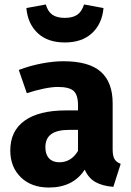

<svg xmlns="http://www.w3.org/2000/svg" viewBox="-20 -822 588 859"><path d="M520 -89 487 14Q438 10 407 -7.5Q376 -25 359 -63Q307 17 199 17Q120 17 73 -29Q26 -75 26 -149Q26 -236 90 -282Q154 -328 275 -328H329V-351Q329 -398 309 -415.5Q289 -433 239 -433Q213 -433 176 -425.5Q139 -418 100 -405L64 -509Q114 -528 166.5 -538Q219 -548 264 -548Q378 -548 431 -501Q484 -454 484 -360V-154Q484 -124 492.5 -110Q501 -96 520 -89ZM329 -147V-241H290Q236 -241 209.5 -222Q183 -203 183 -163Q183 -131 199.5 -113.5Q216 -96 245 -96Q299 -96 329 -147ZM98 -786 185 -802Q194 -770 214.5 -756Q235 -742 270 -742Q305 -742 325.5 -756Q346 -770 356 -802L443 -786Q437 -716 392 -674Q347 -632 270 -632Q193 -632 148.5 -674Q104 -716 98 -786Z"/></svg>

Font: FiraGOUPP
Style: Bold
Weight: 700
Designer: bBox Type
Foundry: bBox Type GmbH
Version: Version 1.001